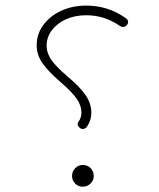

<svg xmlns="http://www.w3.org/2000/svg" viewBox="-20 -685 580 700"><path d="M436 -620.6Q453.1 -609.9 443.8 -595.2Q439.9 -588.9 432.4 -587.4Q424.8 -585.9 418 -589.8Q361.8 -629.4 294.4 -629.4Q252.9 -629.4 220.2 -614.5Q187.5 -599.6 168.7 -574.2Q149.9 -548.8 149.9 -518.1Q149.9 -492.7 166.3 -468Q182.6 -443.4 225.1 -407.2Q270 -369.6 291.5 -338.9Q313 -308.1 313 -273.9Q313 -246.1 296.9 -223.1Q292.5 -216.8 284.9 -215.1Q277.3 -213.4 270.5 -219.2Q258.3 -229.5 266.1 -240.7Q276.9 -255.9 276.9 -274.9Q276.9 -299.8 259.8 -324.7Q242.7 -349.6 200.2 -386.2Q156.7 -423.8 135.3 -454.1Q113.8 -484.4 113.8 -520Q113.8 -561.5 138.2 -594.2Q162.6 -627 203.4 -645.8Q244.1 -664.6 294.4 -664.6Q372.6 -664.6 436 -620.6ZM242.7 -43.5Q242.7 -59.6 253.9 -71.5Q265.1 -83.5 281.7 -83.5Q298.8 -83.5 310.3 -72Q321.8 -60.5 321.8 -43.5Q321.8 -26.9 309.8 -15.6Q297.9 -4.4 281.7 -4.4Q265.6 -4.4 254.2 -15.6Q242.7 -26.9 242.7 -43.5Z"/></svg>

Font: Mikhak-DS2-FD ExtraLight
Style: Regular
Weight: 200
Designer: Amin Abedi
Version: Version 3.2